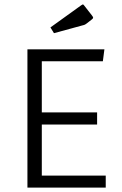

<svg xmlns="http://www.w3.org/2000/svg" viewBox="-20 -848 553 868"><path d="M169 -285V-54H458V0H104V-625H452L445 -571H169V-340H419V-285ZM224 -698 208 -724 347 -824Q353 -828 354 -828Q357 -828 359 -825L395 -779Q401 -771 401 -769Q401 -764 395 -760L372 -742Q368 -739 364.5 -737Q361 -735 352 -733Z"/></svg>

Font: Changa ExtraLight
Style: Regular
Weight: 250
Designer: Eduardo Rodriguez Tunni
Foundry: Eduardo Rodriguez Tunni
Version: Version 3.002; ttfautohint (v1.8.2)